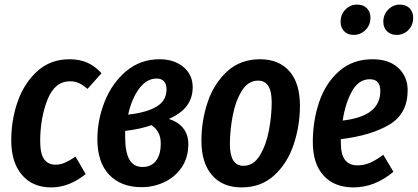

<svg xmlns="http://www.w3.org/2000/svg" viewBox="-20 -801 1819 836"><path d="M422 -482 361 -414Q341 -431 324 -439Q307 -447 285 -447Q218 -447 186.5 -366.5Q155 -286 155 -186Q155 -132 172 -108Q189 -84 221 -84Q243 -84 262.5 -92.5Q282 -101 309 -119L353 -43Q281 15 203 15Q122 15 75.5 -39.5Q29 -94 29 -190Q29 -281 58 -361.5Q87 -442 144 -492.5Q201 -543 283 -543Q327 -543 360.5 -528Q394 -513 422 -482Z M819 -421Q819 -375 794 -341Q769 -307 715 -283Q755 -271 777.5 -243Q800 -215 800 -173Q800 -114 770.5 -71.5Q741 -29 694.5 -7.5Q648 14 597 14Q507 14 455.5 -40Q404 -94 404 -195Q404 -280 436.5 -360.5Q469 -441 530.5 -492Q592 -543 675 -543Q738 -543 778.5 -509.5Q819 -476 819 -421ZM538 -302Q619 -311 662 -337Q705 -363 705 -412Q705 -435 694 -447Q683 -459 662 -459Q619 -459 586.5 -416Q554 -373 538 -302ZM525 -231V-202Q525 -140 543 -107Q561 -74 601 -74Q638 -74 659 -100.5Q680 -127 680 -177Q680 -230 639 -256Q592 -239 525 -231Z M857 -188Q857 -276 884.5 -357Q912 -438 969.5 -490.5Q1027 -543 1112 -543Q1195 -543 1240.5 -490.5Q1286 -438 1286 -341Q1286 -254 1259 -172.5Q1232 -91 1174.5 -38Q1117 15 1032 15Q949 15 903 -38.5Q857 -92 857 -188ZM1163 -356Q1163 -450 1104 -450Q1060 -450 1032.5 -405Q1005 -360 993 -296Q981 -232 981 -173Q981 -79 1040 -79Q1084 -79 1111.5 -124.5Q1139 -170 1151 -233.5Q1163 -297 1163 -356Z M1755 -408Q1755 -306 1675.5 -258.5Q1596 -211 1464 -195V-181Q1464 -128 1482.5 -104.5Q1501 -81 1536 -81Q1565 -81 1590.5 -92Q1616 -103 1649 -127L1693 -53Q1612 15 1519 15Q1436 15 1389 -36.5Q1342 -88 1342 -183Q1342 -275 1370 -357.5Q1398 -440 1457 -491.5Q1516 -543 1602 -543Q1674 -543 1714.5 -505Q1755 -467 1755 -408ZM1636 -405Q1636 -456 1590 -456Q1542 -456 1513 -404.5Q1484 -353 1472 -276Q1556 -286 1596 -318Q1636 -350 1636 -405ZM1463 -706Q1463 -738 1484 -759.5Q1505 -781 1535 -781Q1562 -781 1577.5 -765Q1593 -749 1593 -724Q1593 -692 1571.5 -670.5Q1550 -649 1520 -649Q1494 -649 1478.5 -665Q1463 -681 1463 -706ZM1649 -706Q1649 -738 1670.5 -759.5Q1692 -781 1721 -781Q1748 -781 1763.5 -765Q1779 -749 1779 -724Q1779 -691 1758 -670Q1737 -649 1707 -649Q1681 -649 1665 -665Q1649 -681 1649 -706Z"/></svg>

Font: Fira Sans Extra Condensed Medium
Style: Italic
Weight: 500
Width: 3
Italic angle: -8°
Designer: Carrois Corporate & Edenspiekermann AG
Foundry: Carrois Corporate GbR & Edenspiekermann AG
Version: Version 4.203